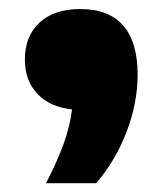

<svg xmlns="http://www.w3.org/2000/svg" viewBox="-20 -240 370 436"><path d="M292.5 -71Q292.5 -6 267.5 59.2Q242.5 124.5 198.5 176H84.5Q110.5 125.5 124.8 85.8Q139 46 143.5 8.5Q93 3 64.8 -27Q36.5 -57 36.5 -105Q36.5 -158 69.8 -188.8Q103 -219.5 162.5 -219.5Q227 -219.5 259.8 -182Q292.5 -144.5 292.5 -71Z"/></svg>

Font: Encode Sans Expanded ExtraBold
Style: Regular
Weight: 800
Width: 7
Designer: Multiple Designers
Foundry: Impallari Type
Version: Version 2.000